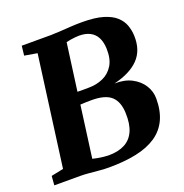

<svg xmlns="http://www.w3.org/2000/svg" viewBox="-135 -872 960 1002"><g transform="rotate(-20 345.0 -370.5)"><path d="M301 10Q277 10 249.2 7.5Q221.5 5 194.2 2.5Q167 0 144.5 0H1L5 -51L73 -65L155 -678L84.5 -690L90.5 -743H253.5Q282 -743.5 309.8 -745.5Q337.5 -747.5 366.8 -749.2Q396 -751 427.5 -751Q499 -751 544 -737.5Q589 -724 614 -701Q639 -678 649 -649.5Q659 -621 660 -591Q663 -511 617 -462.8Q571 -414.5 478 -392Q533.5 -393.5 573.2 -372.8Q613 -352 634.5 -317.8Q656 -283.5 656 -244Q656 -175.5 633 -127Q610 -78.5 565 -48.2Q520 -18 453.8 -4Q387.5 10 301 10ZM321 -50Q375 -50 411.2 -69Q447.5 -88 465 -127.5Q482.5 -167 480 -228Q478 -290.5 444.8 -321Q411.5 -351.5 336 -351.5Q316 -351.5 302.8 -351Q289.5 -350.5 273 -349.5L234.5 -62.5Q247.5 -59 263.5 -56.2Q279.5 -53.5 295 -51.8Q310.5 -50 321 -50ZM281.5 -417.5Q300 -417 314.2 -417.2Q328.5 -417.5 344.5 -417.5Q387 -417.5 423.5 -433.5Q460 -449.5 481.8 -484.8Q503.5 -520 501.5 -578Q500 -615 487 -639.8Q474 -664.5 449.5 -677.2Q425 -690 389 -690Q380 -690 367.5 -688.8Q355 -687.5 342 -685.5Q329 -683.5 317 -680.5Z"/></g></svg>

Font: Merriweather 20pt Black
Style: Italic
Weight: 900
Italic angle: -7.8°
Version: Version 2.101